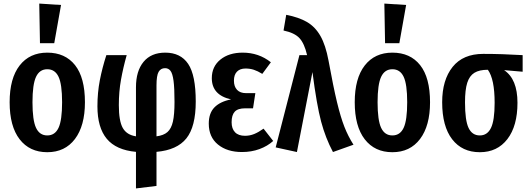

<svg xmlns="http://www.w3.org/2000/svg" viewBox="-20 -838 2960 1076"><path d="M456 -265Q456 -133 400 -59Q344 15 245 15Q146 15 90 -57.5Q34 -130 34 -265Q34 -399 90 -471Q146 -543 245 -543Q345 -543 400.5 -473Q456 -403 456 -265ZM162 -265Q162 -164 182 -121.5Q202 -79 245 -79Q288 -79 308 -121.5Q328 -164 328 -265Q328 -366 308 -408Q288 -450 245 -450Q202 -450 182 -407.5Q162 -365 162 -265ZM200 -818 322 -810 284 -596H204Z M857 13V204L742 218V13Q631 3 578.5 -60Q526 -123 526 -242Q526 -319 539.5 -388.5Q553 -458 576 -529H690Q670 -458 658 -391Q646 -324 646 -249Q646 -160 668 -121Q690 -82 742 -74V-349Q742 -440 784.5 -491.5Q827 -543 906 -543Q992 -543 1034.5 -480Q1077 -417 1077 -269Q1077 -128 1024.5 -62.5Q972 3 857 13ZM958 -267Q958 -345 952.5 -385.5Q947 -426 935.5 -441Q924 -456 905 -456Q881 -456 869 -435.5Q857 -415 857 -359V-74Q897 -79 918.5 -98Q940 -117 949 -156.5Q958 -196 958 -267Z M1498 -489 1450 -424Q1424 -440 1402.5 -447Q1381 -454 1356 -454Q1325 -454 1308 -436.5Q1291 -419 1291 -386Q1291 -353 1308.5 -334.5Q1326 -316 1359 -316H1411L1398 -231H1354Q1313 -231 1295.5 -212Q1278 -193 1278 -153Q1278 -117 1297 -97Q1316 -77 1353 -77Q1380 -77 1404.5 -87Q1429 -97 1457 -117L1511 -48Q1479 -19 1434 -2.5Q1389 14 1336 14Q1253 14 1201.5 -28Q1150 -70 1150 -145Q1150 -204 1182 -236.5Q1214 -269 1275 -281Q1167 -305 1167 -400Q1167 -465 1215 -504Q1263 -543 1340 -543Q1430 -543 1498 -489Z M1821 -499Q1848 -351 1868.5 -266Q1889 -181 1910 -127.5Q1931 -74 1961 -27L1846 14Q1804 -65 1779.5 -157Q1755 -249 1731 -434L1644 14L1525 -12L1658 -529H1701Q1686 -594 1658.5 -624Q1631 -654 1569 -667L1584 -755Q1656 -741 1701.5 -714Q1747 -687 1776 -636Q1805 -585 1821 -499Z M2390 -265Q2390 -133 2334 -59Q2278 15 2179 15Q2080 15 2024 -57.5Q1968 -130 1968 -265Q1968 -399 2024 -471Q2080 -543 2179 -543Q2279 -543 2334.5 -473Q2390 -403 2390 -265ZM2096 -265Q2096 -164 2116 -121.5Q2136 -79 2179 -79Q2222 -79 2242 -121.5Q2262 -164 2262 -265Q2262 -366 2242 -408Q2222 -450 2179 -450Q2136 -450 2116 -407.5Q2096 -365 2096 -265ZM2134 -818 2256 -810 2218 -596H2138Z M2909 -436 2805 -445Q2880 -395 2880 -262Q2880 -132 2823.5 -58.5Q2767 15 2669 15Q2570 15 2514 -57.5Q2458 -130 2458 -265Q2458 -390 2516.5 -463Q2575 -536 2688 -536Q2793 -536 2909 -529ZM2752 -262Q2752 -395 2714 -447Q2666 -447 2638.5 -430Q2611 -413 2598.5 -374Q2586 -335 2586 -264Q2586 -163 2606 -121Q2626 -79 2669 -79Q2711 -79 2731.5 -121Q2752 -163 2752 -262Z"/></svg>

Font: Fira Sans Extra Condensed Medium
Style: Regular
Weight: 500
Width: 1
Designer: Carrois Corporate & Edenspiekermann AG
Foundry: Carrois Corporate GbR & Edenspiekermann AG
Version: Version 4.203